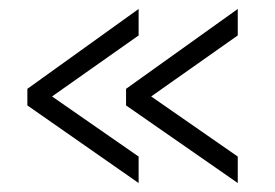

<svg xmlns="http://www.w3.org/2000/svg" viewBox="-20 -474 613 428"><path d="M41 -276 289 -454V-395L96 -259L289 -125V-66L41 -239ZM261 -276 510 -454V-395L317 -259L510 -125V-66L261 -239Z"/></svg>

Font: Boldmen
Style: Regular
Weight: 400
Designer: Matt McInerney, Pablo Impallari, Rodrigo Fuenzalida
Foundry: LIVING CONCEPT
Version: Version 1.000